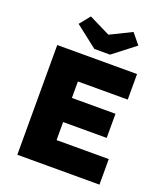

<svg xmlns="http://www.w3.org/2000/svg" viewBox="-165 -1040 989 1151"><g transform="rotate(20 329.5 -465.0)"><path d="M83 0V-700H592V-537H274V-432H552V-278H274V-163H607V0ZM300 -754 160 -863 214 -930 350 -863 486 -930 541 -863 400 -754Z"/></g></svg>

Font: Lexend ExtraBold
Style: Regular
Weight: 800
Designer: Bonnie Shaver-Troup, Thomas Jockin
Foundry: Lexend
Version: Version 1.007; ttfautohint (v1.8.3)